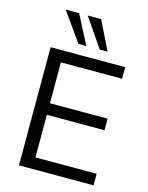

<svg xmlns="http://www.w3.org/2000/svg" viewBox="-134 -1002 839 1085"><g transform="rotate(15 286.0 -459.5)"><path d="M85.3 0H521.6V-67.6H163.7V-316.7H501V-384.3H163.7V-623.5H521.6V-691.2H85.3ZM356.9 -750H402.9L319.6 -918.6H241.2ZM232.4 -750H278.4L191.2 -918.6H112.7Z"/></g></svg>

Font: LL Pando Sans
Style: Regular
Weight: 400
Designer: Joshua Smith
Foundry: Joshua Smith
Version: Version 1.000;Glyphs 3.2.1 (3258)